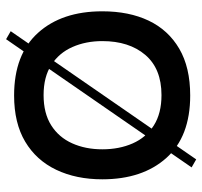

<svg xmlns="http://www.w3.org/2000/svg" viewBox="-37 -596 674 640"><g transform="rotate(90 300.0 -276.0)"><path d="M84 25.3 511.3 -593 538 -577.7 110.7 40.7ZM298.3 14Q161.7 14 89.7 -65.5Q17.7 -145 17.7 -280Q17.7 -369 48.8 -434.5Q80 -500 142.3 -536.5Q204.7 -573 298.3 -573Q435.3 -573 506.5 -493.5Q577.7 -414 577.7 -280Q577.7 -193 546 -126.5Q514.3 -60 452.3 -23Q390.3 14 298.3 14ZM297 -84.3Q357.7 -84.3 397.7 -109.7Q437.7 -135 457.7 -179.5Q477.7 -224 477.7 -280Q477.7 -336.7 458 -381.3Q438.3 -426 398.2 -451.7Q358 -477.3 297 -477.3Q209 -477.3 163 -423.3Q117 -369.3 117 -280Q117 -225 136.7 -180.5Q156.3 -136 196.2 -110.2Q236 -84.3 297 -84.3Z"/></g></svg>

Font: Darker Grotesque Light
Style: Regular
Weight: 300
Designer: Gabriel Lam
Foundry: TypeRant
Version: Version 1.000;gftools[0.9.28]